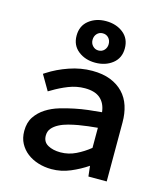

<svg xmlns="http://www.w3.org/2000/svg" viewBox="-115 -844 800 942"><g transform="rotate(15 285.5 -373.5)"><path d="M403 -243Q379 -241 355 -238Q331 -235 307 -231Q284 -227 258.5 -220.5Q233 -214 212 -203Q191 -192 178.5 -177Q166 -162 166 -140Q166 -108 192 -93.5Q218 -79 256 -79Q297 -79 334 -97Q371 -115 403 -141ZM414 -53Q376 -27 330 -7.5Q284 12 235 12Q199 12 167 2Q135 -8 111 -26.5Q87 -45 72.5 -72Q58 -99 58 -135Q58 -178 77.5 -207Q97 -236 127.5 -255.5Q158 -275 195 -286Q232 -297 267 -304Q301 -311 334.5 -315Q368 -319 403 -322Q398 -366 371 -390Q344 -414 292 -414Q250 -414 209.5 -398Q169 -382 133 -360L119 -352L74 -429L85 -436Q131 -466 189 -486Q247 -506 305 -506Q359 -506 398 -490.5Q437 -475 463 -447.5Q489 -420 501 -382.5Q513 -345 513 -300V0H420ZM307 -610Q325 -610 336.5 -622.5Q348 -635 348 -653Q348 -672 336.5 -684.5Q325 -697 307 -697Q289 -697 277.5 -684.5Q266 -672 266 -653Q266 -635 278 -622.5Q290 -610 307 -610ZM307 -759Q359 -759 394.5 -731Q430 -703 430 -653Q430 -604 394.5 -576Q359 -548 307 -548Q256 -548 220.5 -576Q185 -604 185 -653Q185 -703 220.5 -731Q256 -759 307 -759Z"/></g></svg>

Font: Codetta
Style: Bold
Weight: 700
Designer: Ulrich Proeller
Foundry: PROSA GmbH
Version: Version 2.00;September 29, 2018;FontCreator 11.5.0.2427 64-b